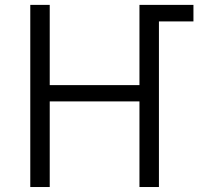

<svg xmlns="http://www.w3.org/2000/svg" viewBox="-20 -751 805 771"><path d="M101.6 0V-731.4H179.7V-409.2H540V-731.4H756.8V-665H618.2V0H540V-343.8H179.7V0Z"/></svg>

Font: Gothic A1
Style: Regular
Weight: 400
Designer: HanYang I&C Co.,Ltd.
Foundry: HanYang I&C Co.,Ltd.
Version: Version 2.50